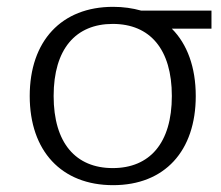

<svg xmlns="http://www.w3.org/2000/svg" viewBox="-20 -531 648 562"><path d="M137 -250C137 -388 202 -461 310 -461C419 -461 483 -387 483 -250C483 -112 418 -39 310 -39C202 -39 137 -112 137 -250ZM599 -447V-500H393C368 -507 341 -511 311 -511C160 -511 67 -411 67 -250C67 -89 160 11 311 11C462 11 553 -89 553 -250C553 -334 528 -402 483 -447Z"/></svg>

Font: Perun Light
Style: Regular
Weight: 300
Foundry: Copyright (c) Stefan Peev, Context Ltd, 2016
Version: Version 1.089